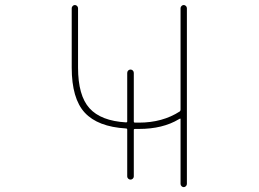

<svg xmlns="http://www.w3.org/2000/svg" viewBox="-20 -773 1040 770"><path d="M704.1 -35.2V-294.9Q704.1 -298.8 701.2 -296.9L697.3 -294.9Q632.8 -255.9 537.1 -255.9H521.5Q516.6 -255.9 516.6 -252V-65.4Q516.6 -60.5 512.7 -56.6Q508.8 -52.7 503.4 -52.7Q498 -52.7 494.1 -56.6Q490.2 -60.5 490.2 -65.4V-252.9Q490.2 -257.8 485.4 -257.8Q372.1 -264.6 319.8 -321.3Q267.6 -377.9 267.6 -502V-740.2Q267.6 -745.1 271.5 -749Q275.4 -752.9 280.3 -752.9Q285.2 -752.9 289.1 -749Q293 -745.1 293 -740.2V-502Q293 -389.6 338.9 -338.9Q384.8 -288.1 485.4 -282.2Q490.2 -282.2 490.2 -286.1V-480.5Q490.2 -486.3 494.1 -490.2Q498 -494.1 503.4 -494.1Q508.8 -494.1 512.7 -490.2Q516.6 -486.3 516.6 -480.5V-286.1Q516.6 -281.2 521.5 -281.2H537.1Q631.8 -281.2 701.2 -326.2Q704.1 -329.1 704.1 -333V-740.2Q704.1 -745.1 708 -749Q711.9 -752.9 716.8 -752.9Q721.7 -752.9 725.6 -749Q729.5 -745.1 729.5 -740.2V-35.2Q729.5 -30.3 725.6 -26.4Q721.7 -22.5 716.8 -22.5Q711.9 -22.5 708 -26.4Q704.1 -30.3 704.1 -35.2Z"/></svg>

Font: Rounded Mgen+ 1m thin
Style: Regular
Weight: 100
Designer: [Source Han Sans]
Ryoko NISHIZUKA  (kana & ideographs); Paul D. Hunt (Latin, Greek & Cyrillic); Wenlong ZHANG  (bopomofo
Version: Version 1.059.20150602